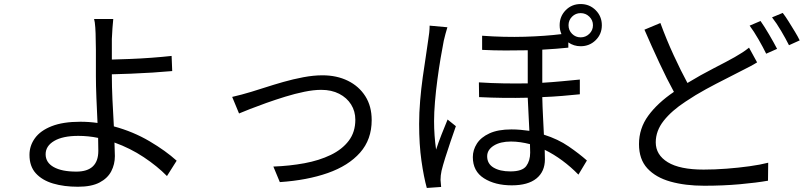

<svg xmlns="http://www.w3.org/2000/svg" viewBox="-20 -879 4010 951"><path d="M466 -196Q442 -201 417.5 -203.5Q393 -206 368 -206Q291 -206 248.5 -181Q206 -156 206 -115Q206 -74 246 -51.5Q286 -29 358 -29Q467 -29 467 -132ZM541 -785Q539 -769 537 -739Q535 -709 534 -686V-584Q574 -585 625.5 -587Q677 -589 731 -593Q785 -597 830 -602L833 -527Q789 -523 735 -519.5Q681 -516 628 -514Q575 -512 534 -511V-502Q534 -453 537 -385.5Q540 -318 544 -253Q640 -227 720.5 -179.5Q801 -132 855 -83L807 -7Q759 -56 692 -100.5Q625 -145 547 -173L549 -106Q549 -65 531 -30.5Q513 4 473 25Q433 46 366 46Q297 46 243 30Q189 14 157.5 -20.5Q126 -55 126 -112Q126 -157 153 -194.5Q180 -232 236 -254Q292 -276 378 -276Q421 -276 463 -270Q460 -331 457.5 -394.5Q455 -458 455 -502Q455 -532 455 -566.5Q455 -601 455 -633Q455 -665 454 -686Q454 -713 452 -742.5Q450 -772 446 -785Z M1130 -399Q1153 -404 1176.5 -410.5Q1200 -417 1224 -424Q1251 -432 1292.5 -445.5Q1334 -459 1383 -473Q1432 -487 1482.5 -496.5Q1533 -506 1577 -506Q1648 -506 1703 -479Q1758 -452 1789.5 -402.5Q1821 -353 1821 -284Q1821 -188 1763.5 -123Q1706 -58 1603.5 -22Q1501 14 1366 23L1334 -54Q1415 -57 1488 -70.5Q1561 -84 1618 -111.5Q1675 -139 1707.5 -182Q1740 -225 1740 -286Q1740 -328 1719 -361.5Q1698 -395 1660 -414.5Q1622 -434 1571 -434Q1534 -434 1487.5 -424.5Q1441 -415 1392.5 -400Q1344 -385 1299 -369Q1254 -353 1218.5 -339Q1183 -325 1164 -317Z M2196 -744Q2192 -731 2186.5 -711Q2181 -691 2178 -677Q2171 -642 2162.5 -591.5Q2154 -541 2146.5 -485Q2139 -429 2134.5 -375Q2130 -321 2130 -279Q2130 -208 2140 -138Q2151 -172 2167.5 -214Q2184 -256 2197 -287L2238 -254Q2226 -220 2211.5 -177.5Q2197 -135 2185 -96.5Q2173 -58 2167 -33Q2162 -10 2162 12Q2163 19 2163.5 29Q2164 39 2165 47L2094 52Q2079 -2 2067.5 -82.5Q2056 -163 2056 -265Q2056 -320 2061 -380Q2066 -440 2074 -497Q2082 -554 2089.5 -602Q2097 -650 2101 -681Q2104 -698 2106 -717Q2108 -736 2108 -752ZM2796 -754Q2796 -729 2813.5 -711.5Q2831 -694 2856 -694Q2881 -694 2899 -711.5Q2917 -729 2917 -754Q2917 -779 2899 -796.5Q2881 -814 2856 -814Q2831 -814 2813.5 -796.5Q2796 -779 2796 -754ZM2605 -165Q2582 -171 2558 -174.5Q2534 -178 2511 -178Q2458 -178 2425.5 -157.5Q2393 -137 2393 -105Q2393 -68 2424.5 -49Q2456 -30 2508 -30Q2567 -30 2586.5 -56.5Q2606 -83 2606 -123ZM2752 -754Q2752 -798 2782 -828.5Q2812 -859 2856 -859Q2900 -859 2930.5 -828.5Q2961 -798 2961 -754Q2961 -710 2930.5 -680Q2900 -650 2856 -650Q2822 -650 2795 -669V-643Q2767 -640 2734 -637.5Q2701 -635 2666 -633V-469Q2716 -472 2763 -476.5Q2810 -481 2852 -485V-412Q2812 -408 2765.5 -404Q2719 -400 2666 -398Q2667 -351 2669.5 -303.5Q2672 -256 2674 -212Q2744 -190 2797 -153.5Q2850 -117 2887 -84L2845 -14Q2808 -52 2765.5 -83.5Q2723 -115 2678 -137L2679 -90Q2679 -29 2637 5Q2595 39 2515 39Q2432 39 2377 4Q2322 -31 2322 -101Q2322 -136 2342 -167.5Q2362 -199 2404.5 -218.5Q2447 -238 2513 -238Q2536 -238 2558.5 -236Q2581 -234 2602 -231Q2600 -269 2598 -312Q2596 -355 2594 -395Q2474 -392 2353 -398L2352 -471Q2414 -467 2475 -466Q2536 -465 2594 -466V-630Q2541 -629 2484 -629Q2427 -629 2368 -632V-702Q2478 -694 2579 -697Q2680 -700 2761 -710Q2752 -730 2752 -754Z M3747 -775Q3766 -748 3789.5 -708Q3813 -668 3829 -637L3775 -613Q3760 -644 3737 -684Q3714 -724 3693 -752ZM3857 -815Q3871 -797 3886.5 -772Q3902 -747 3917 -722.5Q3932 -698 3941 -679L3888 -655Q3872 -687 3849 -726Q3826 -765 3804 -793ZM3251 -765Q3281 -683 3317 -605Q3353 -527 3385 -468Q3451 -508 3514.5 -540.5Q3578 -573 3619 -596Q3640 -608 3657 -619Q3674 -630 3690 -643L3730 -570Q3714 -560 3695 -550Q3676 -540 3654 -529Q3620 -511 3574 -488Q3528 -465 3476.5 -437Q3425 -409 3376 -376Q3307 -331 3267.5 -281Q3228 -231 3228 -174Q3228 -112 3287.5 -75.5Q3347 -39 3465 -39Q3520 -39 3579 -43.5Q3638 -48 3692 -55.5Q3746 -63 3785 -73L3784 16Q3728 26 3645 33.5Q3562 41 3468 41Q3374 41 3301 20.5Q3228 0 3186.5 -45Q3145 -90 3145 -165Q3145 -243 3191 -306Q3237 -369 3318 -424Q3284 -486 3245.5 -568.5Q3207 -651 3172 -732Z"/></svg>

Font: Go Noto Current
Style: Regular
Weight: 400
Designer: Monotype Design Team
Foundry: Monotype Imaging Inc.
Version: Version 2.007; ttfautohint (v1.8) -l 8 -r 50 -G 200 -x 14 -D